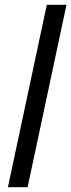

<svg xmlns="http://www.w3.org/2000/svg" viewBox="-20 -780 297 800"><path d="M13 0H95L257 -760H175Z"/></svg>

Font: Noto Sans Display SemiCondensed
Style: Italic
Weight: 400
Width: 4
Italic angle: -12°
Designer: Monotype Design Team
Foundry: Monotype Imaging Inc.
Version: Version 1.900